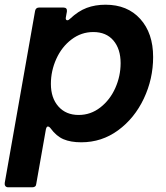

<svg xmlns="http://www.w3.org/2000/svg" viewBox="-41 -593 704 815"><path d="M113 187Q112 202 96 202H-6Q-14 202 -18 197Q-22 192 -21 184L108 -547Q111 -561 125 -561H228Q245 -561 243 -544L239 -522L238 -516Q238 -507 245 -507Q250 -507 256 -513Q291 -546 327 -559.5Q363 -573 407 -573Q500 -573 554.5 -512.5Q609 -452 609 -351Q609 -258 569.5 -174.5Q530 -91 460.5 -40Q391 11 304 11Q259 11 228.5 -2Q198 -15 174 -48Q168 -56 162 -56Q157 -56 154 -45ZM471 -325Q471 -385 440.5 -421Q410 -457 355 -457Q304 -457 262.5 -425.5Q221 -394 198 -343Q175 -292 175 -237Q175 -177 207 -141Q239 -105 293 -105Q344 -105 385 -137Q426 -169 448.5 -219.5Q471 -270 471 -325Z"/></svg>

Font: Open Sauce Two
Style: Bold Italic
Weight: 700
Italic angle: -10°
Designer: Alfredo Marco Pradil
Foundry: Creative Sauce Fz LLC
Version: Version 1.477